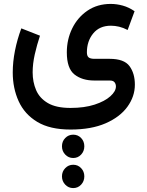

<svg xmlns="http://www.w3.org/2000/svg" viewBox="-20 -418 754 985"><path d="M355.5 272.9Q379.9 272.9 396.2 290Q412.6 307.1 412.6 332.5Q412.6 357.4 396.2 375Q379.9 392.6 355.5 392.6Q331.5 392.6 314.7 375Q297.9 357.4 297.9 332.5Q297.9 307.1 314.7 290Q331.5 272.9 355.5 272.9ZM355.5 427.2Q379.9 427.2 396.2 444.6Q412.6 461.9 412.6 486.8Q412.6 511.7 396.2 529.3Q379.9 546.9 355.5 546.9Q331.5 546.9 314.7 529.3Q297.9 511.7 297.9 486.8Q297.9 461.9 314.7 444.6Q331.5 427.2 355.5 427.2ZM341.8 246.6Q236.3 246.6 171.1 207.3Q106 168 75.7 101.3Q45.4 34.7 45.4 -46.4Q45.4 -100.6 56.9 -158.4Q68.4 -216.3 89.4 -272.5L185.1 -234.9Q169.4 -187.5 158.4 -139.2Q147.5 -90.8 147.5 -46.9Q147.5 2.9 165.3 44.4Q183.1 85.9 225.6 110.8Q268.1 135.7 341.8 135.7Q413.1 135.7 465.3 118.7Q517.6 101.6 546.1 75.9Q574.7 50.3 574.7 25.4Q574.7 13.7 567.9 4.4Q561 -4.9 543 -4.9H463.9Q401.4 -4.9 362.1 -35.9Q322.8 -66.9 322.8 -149.4Q322.8 -215.3 350.3 -272Q377.9 -328.6 428.7 -363.3Q479.5 -397.9 548.3 -397.9Q578.6 -397.9 610.1 -389.2Q641.6 -380.4 670.4 -360.4L634.8 -264.2Q612.3 -275.9 591.1 -281Q569.8 -286.1 548.8 -286.1Q490.7 -286.1 458.3 -246.6Q425.8 -207 425.8 -149.4Q425.8 -130.9 434.8 -123.5Q443.8 -116.2 464.8 -116.2H542.5Q616.7 -116.2 644.3 -78.9Q671.9 -41.5 671.9 16.1Q671.9 77.1 633.5 129.9Q595.2 182.6 521.7 214.6Q448.2 246.6 341.8 246.6Z"/></svg>

Font: Vazirmatn RD FD Medium
Style: Regular
Weight: 500
Designer: Saber Rastikerdar
Foundry: Saber Rastikerdar
Version: Version 33.003